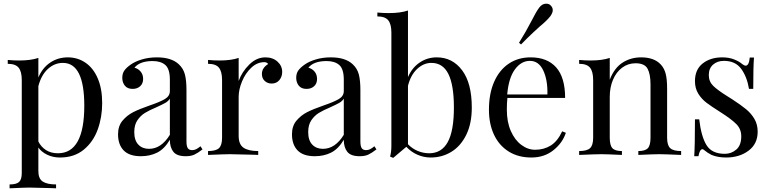

<svg xmlns="http://www.w3.org/2000/svg" viewBox="-20 -840 4175 1041"><path d="M534 -281Q534 -204 509.5 -137Q485 -70 433.5 -28Q382 14 305 14Q267 14 236 -1Q205 -16 188 -40V88Q188 129 212 144.5Q236 160 284 160V181L261 180Q168 177 140 177Q116 177 32 181V160Q69 160 83.5 146.5Q98 133 98 98V-406Q98 -452 81 -473Q64 -494 22 -494V-515Q53 -512 84 -512Q147 -512 188 -526V-420Q210 -472 252 -500.5Q294 -529 348 -529Q401 -529 443.5 -500Q486 -471 510 -415Q534 -359 534 -281ZM437 -267Q437 -499 321 -499Q276 -499 240 -466.5Q204 -434 188 -373V-73Q202 -44 229 -26.5Q256 -9 294 -9Q437 -9 437 -267Z M620 -112Q620 -157 644.5 -186Q669 -215 702.5 -232Q736 -249 791 -268Q847 -287 874 -303Q901 -319 901 -346V-408Q901 -466 876.5 -487.5Q852 -509 808 -509Q738 -509 709 -473Q729 -468 742.5 -452Q756 -436 756 -412Q756 -387 740 -372.5Q724 -358 699 -358Q671 -358 657 -375.5Q643 -393 643 -418Q643 -442 654.5 -458Q666 -474 689 -490Q713 -507 750 -518Q787 -529 831 -529Q909 -529 949 -492Q974 -469 982.5 -436.5Q991 -404 991 -351V-73Q991 -48 998 -37Q1005 -26 1022 -26Q1034 -26 1044.5 -31.5Q1055 -37 1067 -47L1078 -30Q1052 -10 1033.5 -1.5Q1015 7 987 7Q939 7 920 -17Q901 -41 901 -82Q871 -32 832 -12.5Q793 7 744 7Q681 7 650.5 -24.5Q620 -56 620 -112ZM901 -109V-305Q892 -291 876 -282Q860 -273 827 -258Q789 -242 765.5 -227.5Q742 -213 725 -188Q708 -163 708 -124Q708 -79 730 -56Q752 -33 788 -33Q854 -33 901 -109Z M1510 -450Q1510 -424 1494.5 -405.5Q1479 -387 1453 -387Q1431 -387 1415.5 -401Q1400 -415 1400 -439Q1400 -472 1434 -493Q1427 -503 1413 -503Q1374 -503 1342 -472.5Q1310 -442 1292 -398Q1274 -354 1274 -315V-103Q1274 -57 1300.5 -39Q1327 -21 1380 -21V0L1356 -1Q1254 -4 1226 -4Q1200 -4 1108 0V-21Q1150 -21 1167 -36.5Q1184 -52 1184 -93V-406Q1184 -452 1167 -473Q1150 -494 1108 -494V-515Q1140 -512 1170 -512Q1233 -512 1274 -526V-401Q1292 -451 1331.5 -490Q1371 -529 1419 -529Q1459 -529 1484.5 -506Q1510 -483 1510 -450Z M1563 -112Q1563 -157 1587.5 -186Q1612 -215 1645.5 -232Q1679 -249 1734 -268Q1790 -287 1817 -303Q1844 -319 1844 -346V-408Q1844 -466 1819.5 -487.5Q1795 -509 1751 -509Q1681 -509 1652 -473Q1672 -468 1685.5 -452Q1699 -436 1699 -412Q1699 -387 1683 -372.5Q1667 -358 1642 -358Q1614 -358 1600 -375.5Q1586 -393 1586 -418Q1586 -442 1597.5 -458Q1609 -474 1632 -490Q1656 -507 1693 -518Q1730 -529 1774 -529Q1852 -529 1892 -492Q1917 -469 1925.5 -436.5Q1934 -404 1934 -351V-73Q1934 -48 1941 -37Q1948 -26 1965 -26Q1977 -26 1987.5 -31.5Q1998 -37 2010 -47L2021 -30Q1995 -10 1976.5 -1.5Q1958 7 1930 7Q1882 7 1863 -17Q1844 -41 1844 -82Q1814 -32 1775 -12.5Q1736 7 1687 7Q1624 7 1593.5 -24.5Q1563 -56 1563 -112ZM1844 -109V-305Q1835 -291 1819 -282Q1803 -273 1770 -258Q1732 -242 1708.5 -227.5Q1685 -213 1668 -188Q1651 -163 1651 -124Q1651 -79 1673 -56Q1695 -33 1731 -33Q1797 -33 1844 -109Z M2538 -257Q2538 -170 2508 -109Q2478 -48 2427.5 -17Q2377 14 2315 14Q2278 14 2243.5 -1Q2209 -16 2183 -44L2112 16L2095 9Q2102 -16 2102 -49V-663Q2102 -709 2085 -730Q2068 -751 2026 -751V-772Q2058 -769 2088 -769Q2151 -769 2192 -783V-422Q2214 -473 2255.5 -501Q2297 -529 2348 -529Q2433 -529 2485.5 -459Q2538 -389 2538 -257ZM2441 -257Q2441 -379 2411 -439Q2381 -499 2319 -499Q2277 -499 2242 -466.5Q2207 -434 2192 -375V-58Q2215 -34 2245 -21.5Q2275 -9 2307 -9Q2374 -9 2407.5 -69.5Q2441 -130 2441 -257Z M3048 -120Q3030 -65 2980.5 -25.5Q2931 14 2861 14Q2790 14 2738 -18.5Q2686 -51 2658.5 -109.5Q2631 -168 2631 -245Q2631 -332 2659 -396Q2687 -460 2738 -494.5Q2789 -529 2857 -529Q2947 -529 2995.5 -474.5Q3044 -420 3044 -309H2731Q2728 -281 2728 -245Q2728 -179 2749.5 -130Q2771 -81 2806.5 -54.5Q2842 -28 2881 -28Q2929 -28 2966 -51Q3003 -74 3028 -128ZM2730 -328H2948Q2950 -406 2925.5 -458Q2901 -510 2853 -510Q2806 -510 2772 -464Q2738 -418 2730 -328ZM2977 -785Q2977 -770 2963 -751Q2943 -726 2906 -696Q2899 -690 2869.5 -662.5Q2840 -635 2805 -599L2794 -608Q2831 -667 2863 -729Q2886 -775 2903 -798Q2919 -820 2941 -820Q2955 -820 2963 -813Q2977 -801 2977 -785Z M3562 -491Q3581 -471 3589 -441Q3597 -411 3597 -360V-93Q3597 -52 3614 -36.5Q3631 -21 3673 -21V0Q3581 -4 3553 -4Q3525 -4 3441 0V-21Q3478 -21 3492.5 -36.5Q3507 -52 3507 -93V-382Q3507 -438 3491 -467.5Q3475 -497 3426 -497Q3385 -497 3353 -473Q3321 -449 3303.5 -407.5Q3286 -366 3286 -315V-93Q3286 -52 3300.5 -36.5Q3315 -21 3352 -21V0Q3268 -4 3240 -4Q3212 -4 3120 0V-21Q3162 -21 3179 -36.5Q3196 -52 3196 -93V-406Q3196 -452 3179 -473Q3162 -494 3120 -494V-515Q3152 -512 3182 -512Q3245 -512 3286 -526V-408Q3311 -472 3355.5 -500.5Q3400 -529 3456 -529Q3526 -529 3562 -491Z M4005 -492Q4016 -484 4023 -484Q4041 -484 4045 -528H4068Q4064 -479 4064 -358H4041Q4030 -424 3998.5 -467Q3967 -510 3905 -510Q3869 -510 3846 -489.5Q3823 -469 3823 -433Q3823 -398 3847 -374.5Q3871 -351 3924 -318Q3933 -313 3951 -301Q3997 -271 4025 -248Q4053 -225 4070.5 -195Q4088 -165 4088 -126Q4088 -60 4038.5 -23Q3989 14 3917 14Q3872 14 3838 0Q3816 -11 3797 -27Q3793 -31 3788 -31Q3781 -31 3775.5 -21Q3770 -11 3767 7H3744Q3748 -50 3748 -193H3771Q3782 -99 3811 -52.5Q3840 -6 3910 -6Q3945 -6 3972 -29Q3999 -52 3999 -101Q3999 -140 3972.5 -167Q3946 -194 3886 -232Q3837 -263 3810.5 -283Q3784 -303 3766 -332Q3748 -361 3748 -400Q3748 -463 3790 -496Q3832 -529 3896 -529Q3932 -529 3960 -518Q3988 -507 4005 -492Z"/></svg>

Font: Myanmar April Display
Style: Regular
Weight: 400
Designer: Khon Soe Zaw Thu
Foundry: Myanmar OS
Version: Version 2.50 April 12, 2019